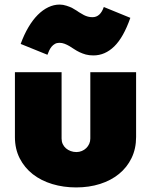

<svg xmlns="http://www.w3.org/2000/svg" viewBox="-20 -820 668 848"><path d="M242.2 -630.9Q231 -630.9 222.7 -626.2Q214.4 -621.6 208 -614Q201.7 -606.4 197.3 -596.9Q192.9 -587.4 189.5 -578.1L71.3 -626Q86.4 -667.5 105.5 -699.7Q124.5 -731.9 146.7 -754.2Q168.9 -776.4 193.4 -788.1Q217.8 -799.8 243.2 -799.8Q258.3 -799.8 273.7 -794.7Q289.1 -789.6 297.4 -785.6L320.3 -772Q321.3 -771 323.7 -769.5Q326.2 -768.1 329.6 -765.6L350.6 -753.4Q359.4 -749 368.4 -746.6Q377.4 -744.1 388.7 -744.1Q422.9 -744.1 438.5 -789.1L555.7 -741.2Q525.4 -654.8 484.6 -615Q443.8 -575.2 392.6 -575.2Q373.5 -575.2 358.6 -579.3Q343.8 -583.5 331.1 -589.6Q318.4 -595.7 307.6 -603Q296.9 -610.4 286.4 -616.5Q275.9 -622.6 265.1 -626.7Q254.4 -630.9 242.2 -630.9ZM252 -208Q252 -194.8 257.1 -183.8Q262.2 -172.9 271.2 -165Q280.3 -157.2 292.2 -152.8Q304.2 -148.4 317.4 -148.4Q330.1 -148.4 341.3 -153.1Q352.5 -157.7 360.8 -165.8Q369.1 -173.8 374 -184.6Q378.9 -195.3 378.9 -208V-501H581.1V-214.8Q581.1 -163.1 561 -121.8Q541 -80.6 505.6 -51.8Q470.2 -22.9 421.9 -7.6Q373.5 7.8 316.4 7.8Q260.3 7.8 210.9 -7.1Q161.6 -22 125 -50.5Q88.4 -79.1 67.1 -120.6Q45.9 -162.1 45.9 -214.8V-501H252Z"/></svg>

Font: Paytone One
Style: Regular
Weight: 400
Designer: vernon adams
Foundry: vernon adams
Version: 1.000